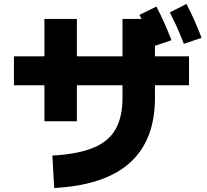

<svg xmlns="http://www.w3.org/2000/svg" viewBox="-20 -874 1040 964"><path d="M903 -654Q883 -706 866 -743Q849 -780 833 -812L916 -854Q938 -813 957 -769.5Q976 -726 992 -684ZM252 70 243 -93Q372 -100 449.5 -132.5Q527 -165 561 -226.5Q595 -288 595 -382V-446H366V-265H203V-446H50V-591H203V-779H366V-591H595V-779H691Q686 -789 680 -799L765 -841Q787 -800 806 -756.5Q825 -713 841 -672L758 -644V-591H929V-446H758V-382Q758 -171 633 -57.5Q508 56 252 70Z"/></svg>

Font: Murecho ExtraBold
Style: Regular
Weight: 800
Designer: Neil Summerour
Foundry: Positype
Version: Version 1.010; ttfautohint (v1.8.3)